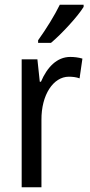

<svg xmlns="http://www.w3.org/2000/svg" viewBox="-20 -786 377 806"><path d="M331 -757V-766H231C209 -721 175 -666 140 -617V-606H194C237 -642 306 -716 331 -757ZM275 -547C219 -547 178 -504 152 -443H147L137 -537H71V0H154V-282C153 -388 204 -464 269 -464C285 -464 301 -462 314 -457L326 -540C309 -545 291 -547 275 -547Z"/></svg>

Font: Noto Sans Devanagari UI Condensed
Style: Regular
Weight: 400
Width: 3
Designer: Jelle Bosma - Monotype Design Team
Foundry: Monotype Imaging Inc.
Version: Version 2.004